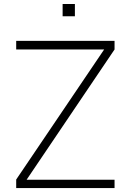

<svg xmlns="http://www.w3.org/2000/svg" viewBox="-20 -958 666 978"><path d="M361.5 -937.5V-875H299V-937.5ZM563.5 -42.5V0H62.5V-43.5L510.5 -706H62.5V-750H563.5V-706L115.5 -42.5Z"/></svg>

Font: Russisch Sans ExtraLight
Style: Regular
Weight: 200
Width: 4
Designer: Michael Sharanda (font) & Cristiano Sobral (main changes)
Foundry: Michael Sharanda
Version: Version 2.00;September 8, 2020;FontCreator 13.0.0.2681 64-bi